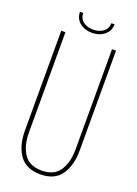

<svg xmlns="http://www.w3.org/2000/svg" viewBox="-156 -884 678 952"><g transform="rotate(20 183.5 -407.5)"><path d="M260 -820H277Q276 -784 249.5 -763Q223 -742 185 -742Q147 -742 121 -762.5Q95 -783 94 -820H111Q112 -790 133 -774.5Q154 -759 185 -759Q216 -759 237.5 -774.5Q259 -790 260 -820ZM328 -700V-173Q328 -94 293.5 -44.5Q259 5 184 5Q109 5 74 -44.5Q39 -94 39 -173V-700H61V-172Q61 -102 90 -58.5Q119 -15 184 -15Q249 -15 278 -58.5Q307 -102 307 -172V-700Z"/></g></svg>

Font: Bebas Neue Light
Style: Regular
Weight: 300
Designer: Ryoichi Tsunekawa
Foundry: Ryoichi Tsunekawa
Version: Version 001.003; ttfautohint (v1.5.65-e2d9)